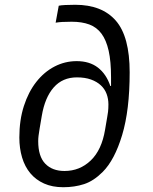

<svg xmlns="http://www.w3.org/2000/svg" viewBox="-20 -772 640 804"><path d="M245 12Q199 12 164.5 -3.5Q130 -19 107 -46.5Q84 -74 72.5 -112.5Q61 -151 61 -196Q61 -269 80 -328Q99 -387 132 -429Q165 -471 208.5 -493.5Q252 -516 301 -516Q355 -516 390 -489Q425 -462 442 -412H445V-448Q445 -515 435 -559.5Q425 -604 405 -631Q385 -658 354 -669.5Q323 -681 280 -681Q256 -681 240 -680Q224 -679 213 -677L226 -748Q234 -750 253 -751Q272 -752 295 -752Q407 -752 465 -685.5Q523 -619 523 -469Q523 -311 491.5 -206.5Q460 -102 410 -52Q372 -14 332 -1Q292 12 245 12ZM250 -56Q314 -56 360 -100Q406 -144 420 -229L429 -282Q431 -291 432.5 -304.5Q434 -318 434 -335Q434 -358 426.5 -378.5Q419 -399 402.5 -414.5Q386 -430 361 -439Q336 -448 302 -448Q242 -448 205 -406Q168 -364 155 -287L146 -234Q143 -216 141.5 -204Q140 -192 140 -181Q140 -117 169.5 -86.5Q199 -56 250 -56Z"/></svg>

Font: IBM Plex Mono
Style: Italic
Weight: 400
Italic angle: -9°
Monospace: yes
Designer: Mike Abbink, Paul van der Laan, Pieter van Rosmalen
Foundry: Bold Monday
Version: Version 2.3